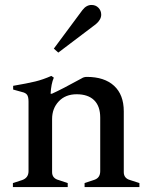

<svg xmlns="http://www.w3.org/2000/svg" viewBox="-20 -754 594 774"><path d="M542 -16V0H321V-16L357 -28Q371 -32 377.5 -41Q384 -50 384 -64V-280Q384 -326 359.5 -350Q335 -374 289 -374Q244 -374 217 -345.5Q190 -317 190 -274V-60Q190 -35 217 -28L253 -16V0H32V-16L69 -28Q95 -37 95 -64V-344Q95 -364 89 -372Q83 -380 69 -383L33 -393V-408Q91 -418 122 -425.5Q153 -433 187 -448L197 -441Q186 -416 184 -376H189Q229 -394 309 -438Q318 -444 330 -444Q401 -444 440 -408Q479 -372 479 -305V-60Q479 -35 505 -28ZM197 -558 312 -713Q328 -734 349 -734Q366 -734 377 -722.5Q388 -711 388 -695Q388 -675 367 -657L215 -542Z"/></svg>

Font: Ibarra Real Nova SemiBold
Style: Regular
Weight: 600
Designer: Jose Maria Ribagorda & Octavio Pardo
Foundry: Jose Maria Ribagorda
Version: Version 1.014